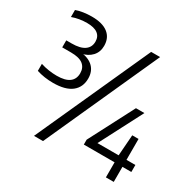

<svg xmlns="http://www.w3.org/2000/svg" viewBox="-186 -1014 1298 1281"><g transform="rotate(30 463.0 -373.0)"><path d="M162.5 -301.5Q129.5 -301.5 97 -306.2Q64.5 -311 35.5 -320.5V-374.5Q66 -364.5 98.5 -359.8Q131 -355 160 -355Q225 -355 256.8 -378.8Q288.5 -402.5 288.5 -448Q288.5 -490.5 259 -514Q229.5 -537.5 165.5 -537.5H98V-591.5H139.5Q205 -591.5 238 -614.8Q271 -638 271 -681Q271 -720.5 243.2 -741Q215.5 -761.5 160.5 -761.5Q132.5 -761.5 103.2 -756.8Q74 -752 47 -742V-796Q71 -805 103.2 -809.8Q135.5 -814.5 167 -814.5Q249.5 -814.5 292.5 -781Q335.5 -747.5 335.5 -686Q335.5 -638 306.2 -606.2Q277 -574.5 226.5 -564V-571Q287.5 -563.5 320 -530.5Q352.5 -497.5 352.5 -444Q352.5 -376.5 304.8 -339Q257 -301.5 162.5 -301.5ZM230 68 627 -808H696L299.5 68ZM547 -48V-85.5L727 -432H792L612 -85L603.5 -102H913V-48ZM784 68V-102L796 -263H844.5V68Z"/></g></svg>

Font: Encode Sans SC Condensed Thin
Style: Regular
Weight: 400
Version: Version 3.002